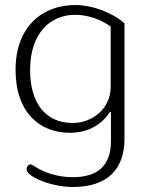

<svg xmlns="http://www.w3.org/2000/svg" viewBox="-20 -518 580 765"><path d="M271 227C410 227 476 154 476 35V-425C429 -467 349 -498 280 -498C148 -498 42 -411 42 -240C42 -66 142 11 257 11C338 11 389 -27 418 -72H422V45C422 142 369 188 270 188C218 188 163 174 118 145C110 140 107 137 102 137C94 137 86 144 86 156C86 169 101 180 116 189C156 211 215 227 271 227ZM270 -28C158 -28 100 -111 100 -239C100 -389 183 -459 279 -459C328 -459 380 -442 421 -412V-170C421 -87 349 -28 270 -28Z"/></svg>

Font: Maitree Light
Style: Regular
Weight: 300
Designer: CadsonDemak Team
Foundry: CadsonDemak
Version: Version 1.000;PS 001.000;hotconv 1.0.88;makeotf.lib2.5.64775